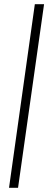

<svg xmlns="http://www.w3.org/2000/svg" viewBox="-20 -651 252 915"><path d="M23 244 146 -631H190L66 244Z"/></svg>

Font: Alumni Sans Light
Style: Italic
Weight: 300
Italic angle: -8°
Version: Version 1.016